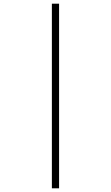

<svg xmlns="http://www.w3.org/2000/svg" viewBox="-20 -780 601 1040"><path d="M261 240V-760H300V240Z"/></svg>

Font: Noto Serif Gurmukhi Light
Style: Regular
Weight: 300
Designer: Vaibhav Singh and the Monotype Design Team
Foundry: Monotype Imaging Inc.
Version: Version 2.004; ttfautohint (v1.8.4.7-5d5b)